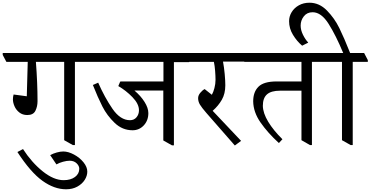

<svg xmlns="http://www.w3.org/2000/svg" viewBox="-51 -1035 2725 1412"><path d="M611 -593V-580H500V32H485L421 -4V-580H213Q225 -424 225 -291Q225 -252 209.5 -220.5Q194 -189 150 -189Q115 -189 91 -208Q67 -227 55.5 -254Q44 -281 44 -304Q44 -323 49 -340L146 -327L153 -580H-4L-31 -631V-645H583Z M417 290Q469 290 500.5 266.5Q532 243 532 206Q532 185 512.5 166Q493 147 461 147Q440 147 412.5 154.5Q385 162 364 174L318 106Q339 94 366 86.5Q393 79 414 79Q451 79 493 101.5Q535 124 563 158.5Q591 193 591 227Q591 258 572 288Q553 318 517.5 337.5Q482 357 435 357Q348 357 261 294.5Q174 232 77 83L118 61Q182 160 263 225Q344 290 417 290Z M1340 -578H1228V34H1214L1150 -2V-369H938Q984 -330 1012 -285.5Q1040 -241 1040 -203Q1040 -149 1006.5 -113Q973 -77 924 -77Q849 -77 792.5 -131Q736 -185 702 -252Q668 -319 632 -410L671 -427Q719 -318 776.5 -234.5Q834 -151 905 -151Q935 -151 953 -172.5Q971 -194 971 -224Q971 -271 923 -320.5Q875 -370 819 -402L833 -435H836L835 -436H1151V-580H607L580 -631V-645H1314L1341 -593Z M1750 -582H1589Q1597 -540 1601.5 -490.5Q1606 -441 1606 -408Q1606 -346 1580.5 -301.5Q1555 -257 1513 -220L1722 1L1676 35L1467 -204Q1433 -243 1419.5 -265.5Q1406 -288 1406 -313Q1406 -333 1421.5 -352Q1437 -371 1454 -380L1507 -338Q1518 -357 1526 -387.5Q1534 -418 1534 -448Q1534 -476 1531 -514Q1528 -552 1522 -580H1337L1310 -631V-645H1723L1751 -593Z M2355 -580H2243V32H2229L2166 -4V-368H2008Q1943 -368 1912.5 -341Q1882 -314 1882 -257Q1883 -203 1921.5 -139.5Q1960 -76 2026 -11L2000 17Q1919 -57 1865.5 -133.5Q1812 -210 1811 -290Q1811 -359 1850 -397.5Q1889 -436 1983 -436H2166V-580H1746L1719 -631V-645H2327L2355 -593Z M2654 -593V-580H2543V32H2528L2464 -4V-580H2349L2322 -631V-645H2473Q2420 -773 2366 -859Q2312 -945 2248 -945Q2207 -945 2183.5 -915Q2160 -885 2160 -847Q2160 -814 2177 -779.5Q2194 -745 2215 -723V-721L2171 -699Q2132 -732 2103.5 -779Q2075 -826 2075 -879Q2075 -915 2094 -946Q2113 -977 2147 -996Q2181 -1015 2225 -1015Q2297 -1015 2353 -958Q2409 -901 2444.5 -828.5Q2480 -756 2524 -645H2627Z"/></svg>

Font: Grenzecho Serif
Style: Serif-Regular
Weight: 400
Designer: Dan Reynolds
Foundry: Dan Reynolds
Version: Version 1.001; ttfautohint (v1.1) -l 5 -r 5 -G 72 -x 0 -D la